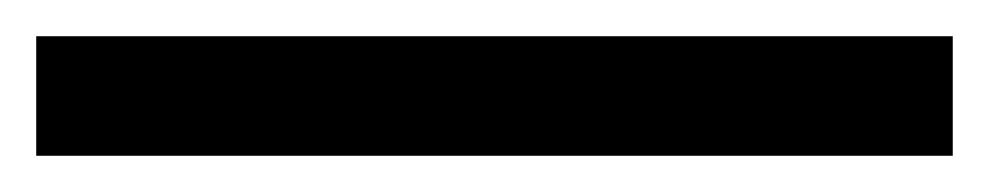

<svg xmlns="http://www.w3.org/2000/svg" viewBox="-23 -846 546 106"><path d="M503 -760H-3V-826H503Z"/></svg>

Font: Noto Sans Elymaic
Style: Regular
Weight: 400
Designer: Morgane Pierson
Foundry: Google LLC
Version: Version 1.002; ttfautohint (v1.8.4.7-5d5b)